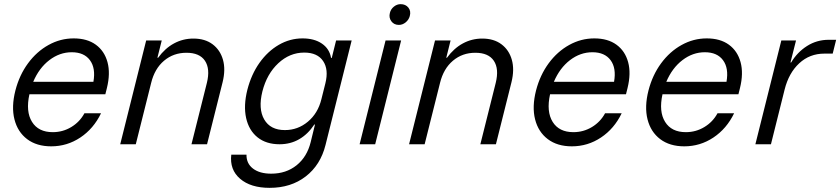

<svg xmlns="http://www.w3.org/2000/svg" viewBox="-20 -695 4048 925"><path d="M226.7 10Q156.7 10 110.8 -24.6Q65 -59.2 49.6 -120Q34.2 -180.8 54.2 -259.2Q73.3 -333.3 115 -390Q156.7 -446.7 213.8 -478.3Q270.8 -510 335 -510Q400 -510 441.7 -479.6Q483.3 -449.2 497.9 -395.4Q512.5 -341.7 495 -270.8L487.5 -240.8H121.7Q103.3 -157.5 134.2 -107.9Q165 -58.3 234.2 -58.3Q282.5 -58.3 323.3 -82.9Q364.2 -107.5 386.7 -149.2H466.7Q430.8 -75 367.1 -32.5Q303.3 10 226.7 10ZM140 -300.8H430Q441.7 -366.7 413.3 -405Q385 -443.3 325.8 -443.3Q267.5 -443.3 217.9 -405.4Q168.3 -367.5 140 -300.8Z M559.2 0 684.2 -500H759.2L738.3 -416.7H741.7Q775 -462.5 818.3 -485.8Q861.7 -509.2 911.7 -509.2Q967.5 -509.2 1004.2 -481.7Q1040.8 -454.2 1054.2 -407.1Q1067.5 -360 1052.5 -299.2L977.5 0H902.5L976.7 -295.8Q993.3 -363.3 967.5 -402.1Q941.7 -440.8 878.3 -440.8Q815.8 -440.8 770.4 -402.5Q725 -364.2 708.3 -295.8L634.2 0Z M1279.2 210Q1187.5 210 1136.7 166.2Q1085.8 122.5 1094.2 50H1167.5Q1166.7 92.5 1198.8 117.1Q1230.8 141.7 1286.7 141.7Q1358.3 141.7 1408.8 101.3Q1459.2 60.8 1476.7 -10L1497.5 -95H1494.2Q1463.3 -48.3 1421.2 -24.2Q1379.2 0 1326.7 0Q1262.5 0 1220.8 -33.3Q1179.2 -66.7 1165.8 -126.2Q1152.5 -185.8 1171.7 -262.5Q1190.8 -336.7 1230 -392.1Q1269.2 -447.5 1322.9 -478.8Q1376.7 -510 1437.5 -510Q1494.2 -510 1530.8 -485Q1567.5 -460 1575 -415.8H1578.3L1599.2 -500H1674.2L1548.3 3.3Q1524.2 100 1452.9 155Q1381.7 210 1279.2 210ZM1352.5 -68.3Q1415 -68.3 1463.3 -108.8Q1511.7 -149.2 1528.3 -216.7L1547.5 -293.3Q1564.2 -360 1536.7 -400.8Q1509.2 -441.7 1445.8 -441.7Q1375.8 -441.7 1320.8 -390.4Q1265.8 -339.2 1244.2 -255Q1223.3 -170.8 1252.9 -119.6Q1282.5 -68.3 1352.5 -68.3Z M1712.5 0 1837.5 -500H1912.5L1787.5 0ZM1901.7 -575Q1878.3 -575 1865.4 -592.5Q1852.5 -610 1858.3 -632.5Q1862.5 -650.8 1877.5 -662.9Q1892.5 -675 1910 -675Q1934.2 -675 1947.5 -658.3Q1960.8 -641.7 1954.2 -617.5Q1949.2 -599.2 1934.2 -587.1Q1919.2 -575 1901.7 -575Z M1950.8 0 2075.8 -500H2150.8L2130 -416.7H2133.3Q2166.7 -462.5 2210 -485.8Q2253.3 -509.2 2303.3 -509.2Q2359.2 -509.2 2395.8 -481.7Q2432.5 -454.2 2445.8 -407.1Q2459.2 -360 2444.2 -299.2L2369.2 0H2294.2L2368.3 -295.8Q2385 -363.3 2359.2 -402.1Q2333.3 -440.8 2270 -440.8Q2207.5 -440.8 2162.1 -402.5Q2116.7 -364.2 2100 -295.8L2025.8 0Z M2735 10Q2665 10 2619.2 -24.6Q2573.3 -59.2 2557.9 -120Q2542.5 -180.8 2562.5 -259.2Q2581.7 -333.3 2623.3 -390Q2665 -446.7 2722.1 -478.3Q2779.2 -510 2843.3 -510Q2908.3 -510 2950 -479.6Q2991.7 -449.2 3006.2 -395.4Q3020.8 -341.7 3003.3 -270.8L2995.8 -240.8H2630Q2611.7 -157.5 2642.5 -107.9Q2673.3 -58.3 2742.5 -58.3Q2790.8 -58.3 2831.7 -82.9Q2872.5 -107.5 2895 -149.2H2975Q2939.2 -75 2875.4 -32.5Q2811.7 10 2735 10ZM2648.3 -300.8H2938.3Q2950 -366.7 2921.7 -405Q2893.3 -443.3 2834.2 -443.3Q2775.8 -443.3 2726.2 -405.4Q2676.7 -367.5 2648.3 -300.8Z M3276.7 10Q3206.7 10 3160.8 -24.6Q3115 -59.2 3099.6 -120Q3084.2 -180.8 3104.2 -259.2Q3123.3 -333.3 3165 -390Q3206.7 -446.7 3263.8 -478.3Q3320.8 -510 3385 -510Q3450 -510 3491.7 -479.6Q3533.3 -449.2 3547.9 -395.4Q3562.5 -341.7 3545 -270.8L3537.5 -240.8H3171.7Q3153.3 -157.5 3184.2 -107.9Q3215 -58.3 3284.2 -58.3Q3332.5 -58.3 3373.3 -82.9Q3414.2 -107.5 3436.7 -149.2H3516.7Q3480.8 -75 3417.1 -32.5Q3353.3 10 3276.7 10ZM3190 -300.8H3480Q3491.7 -366.7 3463.3 -405Q3435 -443.3 3375.8 -443.3Q3317.5 -443.3 3267.9 -405.4Q3218.3 -367.5 3190 -300.8Z M3619.2 0 3744.2 -500H3815L3788.3 -394.2H3791.7Q3820.8 -443.3 3867.9 -473.3Q3915 -503.3 3972.5 -503.3H4008.3L3991.7 -436.7H3951.7Q3880.8 -436.7 3830.4 -390Q3780 -343.3 3760 -263.3L3694.2 0Z"/></svg>

Font: Funnel Sans Light
Style: Italic
Weight: 300
Italic angle: -14.036°
Designer: NORD ID, Kristian Moeller
Foundry: Dicotype
Version: Version 1.000